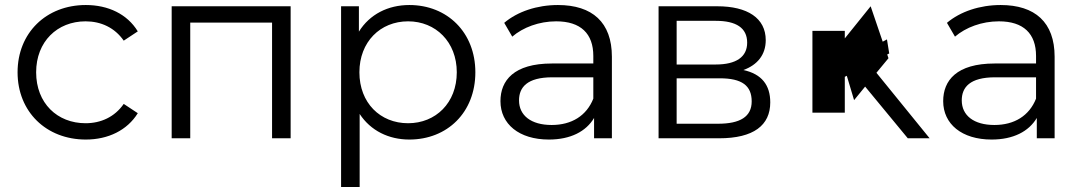

<svg xmlns="http://www.w3.org/2000/svg" viewBox="-20 -551 4308 765"><path d="M322 5C411 5 487 -32 529 -100L473 -137C437 -85 382 -60 321 -60C208 -60 124 -140 124 -263C124 -385 208 -466 321 -466C382 -466 437 -441 473 -389L529 -426C487 -495 411 -531 322 -531C164 -531 50 -420 50 -263C50 -106 164 5 322 5Z M738 -461H1064V0H1138V-526H664V0H738Z M1606 -60C1495 -60 1412 -141 1412 -263C1412 -384 1495 -466 1606 -466C1716 -466 1800 -384 1800 -263C1800 -141 1716 -60 1606 -60ZM1413 -97C1457 -30 1529 5 1611 5C1762 5 1874 -103 1874 -263C1874 -422 1762 -531 1611 -531C1526 -531 1453 -494 1410 -425V-526H1339V194H1413Z M2344 -158C2317 -90 2258 -53 2178 -53C2096 -53 2048 -91 2048 -151C2048 -203 2080 -243 2181 -243H2344ZM2167 5C2253 5 2315 -27 2347 -81V0H2418V-325C2418 -462 2340 -531 2203 -531C2120 -531 2042 -505 1989 -460L2021 -405C2064 -442 2128 -466 2196 -466C2294 -466 2344 -417 2344 -328V-298H2179C2027 -298 1974 -230 1974 -148C1974 -57 2048 5 2167 5Z M2848 -239C2936 -239 2975 -210 2975 -147C2975 -86 2929 -58 2841 -58H2676V-239ZM2832 -468C2913 -468 2957 -440 2957 -381C2957 -324 2913 -294 2832 -294H2676V-468ZM2845 0C2983 0 3049 -52 3049 -143C3049 -212 3015 -256 2942 -272C2997 -292 3031 -332 3031 -391C3031 -479 2958 -526 2838 -526H2604V0Z M3515 -334 3523 -338 3514 -394 3497 -385 3449 -526 3346 -398V-428H3217V-102H3346V-245L3354 -249L3383 -152L3427 -206L3597 0H3684L3472 -261L3520 -319Z M4108 -158C4081 -90 4022 -53 3942 -53C3860 -53 3812 -91 3812 -151C3812 -203 3844 -243 3945 -243H4108ZM3931 5C4017 5 4079 -27 4111 -81V0H4182V-325C4182 -462 4104 -531 3967 -531C3884 -531 3806 -505 3753 -460L3785 -405C3828 -442 3892 -466 3960 -466C4058 -466 4108 -417 4108 -328V-298H3943C3791 -298 3738 -230 3738 -148C3738 -57 3812 5 3931 5Z"/></svg>

Font: Montserrat-Alt1
Style: Regular
Weight: 400
Designer: Differentunic
Foundry: Differentunic
Version: Version 7.222